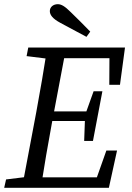

<svg xmlns="http://www.w3.org/2000/svg" viewBox="-23 -897 630 917"><path d="M-3 0H124L134 -55H128L6 -40L-3 0ZM82 0H172C188 -103 206 -207 225 -310L293 -670H203C187 -567 169 -463 150 -360L82 0ZM104 -629 225 -614H237L248 -670H112L104 -629ZM124 0H497L536 -178H485L422 0L478 -50H134L124 0ZM186 -319H411L419 -365H195L186 -319ZM238 -619H532L500 -670L499 -492H550L574 -670H248L238 -619ZM379 -224H421L466 -461H424L386 -355L383 -335L379 -224ZM408 -746C378 -777 347 -808 315 -839C287 -867 270 -877 253 -877C232 -877 215 -864 215 -844C215 -826 228 -808 265 -788C306 -766 348 -743 390 -721L408 -746Z"/></svg>

Font: Source Serif 4 Variable
Style: Italic
Weight: 400
Italic angle: -12°
Designer: Frank Grießhammer
Foundry: Adobe Systems Incorporated
Version: Version 4.004;hotconv 1.0.116;makeotfexe 2.5.65601